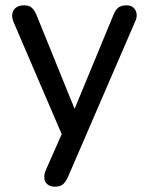

<svg xmlns="http://www.w3.org/2000/svg" viewBox="-20 -514 557 721"><path d="M185 187Q169 187 158.5 178.5Q148 170 146.5 155.5Q145 141 152 125L220 -29V9L31 -431Q24 -448 26 -462Q28 -476 39.5 -485Q51 -494 71 -494Q88 -494 98 -486Q108 -478 117 -458L274 -71H246L406 -458Q414 -478 425 -486Q436 -494 455 -494Q472 -494 481.5 -485Q491 -476 493 -462Q495 -448 487 -432L235 151Q225 172 214.5 179.5Q204 187 185 187Z"/></svg>

Font: Nunito ExtraLight Medium
Style: Regular
Weight: 500
Version: Version 3.602